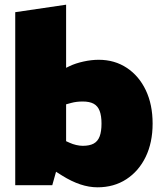

<svg xmlns="http://www.w3.org/2000/svg" viewBox="-20 -790 696 819"><path d="M396 9Q360 9 322.5 -3.5Q285 -16 245 -41L199 -70L257 -190L277 -181Q290 -175 305 -171.5Q320 -168 333 -168Q362 -168 379.5 -177.5Q397 -187 405 -208Q413 -229 413 -263Q413 -296 405 -317Q397 -338 379.5 -347.5Q362 -357 333 -357Q319 -357 307 -355.5Q295 -354 284 -351L262 -345V-136L231 -100L203 0H45V-738L262 -770V-425L203 -472L277 -508Q302 -520 336 -527.5Q370 -535 401 -535Q469 -535 521 -500.5Q573 -466 602 -405Q631 -344 631 -263Q631 -182 601.5 -121Q572 -60 519 -25.5Q466 9 396 9Z"/></svg>

Font: REM Black
Style: Regular
Weight: 900
Designer: Octavio Pardo
Foundry: Ashler Design
Version: Version 1.005;gftools[0.9.28]